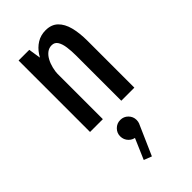

<svg xmlns="http://www.w3.org/2000/svg" viewBox="-250 -580 950 950"><g transform="rotate(-45 225.0 -105.0)"><path d="M78.3 0Q78.3 -109 78.3 -184Q78.3 -259 78.3 -308Q78.3 -357 78.3 -387.2Q78.3 -417.5 78.3 -436Q78.3 -454.5 78.3 -468.8Q78.3 -483 78.3 -500H153L168 -404.1V0ZM296.9 0V-317.1Q296.9 -348.3 293.1 -375.9Q289.4 -403.6 278.8 -420.7Q268.2 -437.9 247.2 -437.9Q228.7 -437.9 214.2 -426.9Q199.6 -415.9 189.4 -397.2Q179.2 -378.6 173.5 -355.4Q167.8 -332.2 167.2 -308L133.4 -312.3Q133.6 -350.3 143.4 -385.9Q153.1 -421.6 171.8 -449.9Q190.4 -478.3 217.2 -494.9Q244 -511.6 278.4 -511.6Q318.9 -511.6 343 -488.2Q367.1 -464.9 377.8 -423.7Q388.4 -382.4 388.4 -328V0ZM226.1 179.1Q202 179.1 185.2 162.1Q168.4 145.1 168.4 120.5Q168.4 97.4 185.2 80.5Q202 63.6 226.1 63.6Q250.1 63.6 266.8 80.5Q283.4 97.4 283.4 120.5Q283.4 145.1 266.8 162.1Q250.1 179.1 226.1 179.1ZM226.4 150.6 277.4 146.8 209.3 301.9 168.1 286Z"/></g></svg>

Font: League Mono Thin Condensed
Style: Regular
Weight: 100
Width: 1
Designer: Tyler Finck
Foundry: The League of Moveable Type / Tyler Finck
Version: Version 2.300;RELEASE